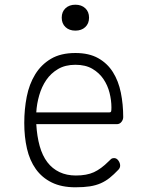

<svg xmlns="http://www.w3.org/2000/svg" viewBox="-20 -785 640 815"><path d="M464 -114Q475 -114 482.5 -103.5Q490 -93 490 -82Q490 -77 488 -72.5Q486 -68 482 -64Q463 -44 445.5 -30Q428 -16 407.5 -7Q387 2 361.5 6Q336 10 300 10Q241 10 199.5 -10.5Q158 -31 132 -67.5Q106 -104 94.5 -154Q83 -204 83 -263Q83 -321 93.5 -374.5Q104 -428 129.5 -469.5Q155 -511 196.5 -535.5Q238 -560 300 -560Q358 -560 397 -538Q436 -516 459.5 -478.5Q483 -441 493 -391.5Q503 -342 503 -288Q503 -277 495.5 -267.5Q488 -258 476 -258H134Q137 -206 148.5 -165Q160 -124 181 -96.5Q202 -69 232.5 -54.5Q263 -40 302 -40Q348 -40 378.5 -54Q409 -68 441 -100Q446 -105 451 -109.5Q456 -114 464 -114ZM134 -308H445Q450 -308 451.5 -311.5Q453 -315 453 -329Q453 -359 445 -391Q437 -423 419 -449.5Q401 -476 372 -493Q343 -510 300 -510Q257 -510 226.5 -492Q196 -474 176.5 -445.5Q157 -417 146.5 -380.5Q136 -344 134 -308ZM300 -655Q274 -655 258 -670Q242 -685 242 -710Q242 -735 258 -750Q274 -765 300 -765Q326 -765 342 -750Q358 -735 358 -710Q358 -685 342 -670Q326 -655 300 -655Z"/></svg>

Font: Maple Mono Thin
Style: Regular
Weight: 250
Monospace: yes
Designer: subframe7536
Version: Version 7.000